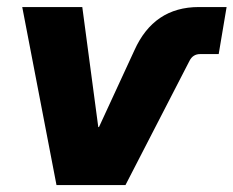

<svg xmlns="http://www.w3.org/2000/svg" viewBox="-20 -536 676 556"><path d="M143.6 0 44.4 -515.6H218.3L264.6 -168H266.6L369.1 -390.1Q425.3 -515.6 555.7 -515.6H636.2L613.3 -379.4H559.6Q538.6 -379.4 528.8 -359.9L343.3 0Z"/></svg>

Font: Inter Display Extra Bold
Style: Italic
Weight: 800
Italic angle: -9.39999°
Designer: Rasmus Andersson
Foundry: rsms
Version: Version 4.000;git-4fc901f